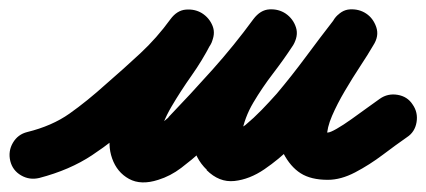

<svg xmlns="http://www.w3.org/2000/svg" viewBox="-62 -329 910 410"><path d="M22 51Q1 56 -17 45.5Q-35 35 -40 15Q-45 -6 -34.5 -24Q-24 -42 -4 -47Q49 -60 86.5 -86.5Q124 -113 165 -150Q202 -182 237.5 -215Q273 -248 302 -288Q316 -307 335 -308.5Q354 -310 369 -301Q385 -291 392 -273.5Q399 -256 388 -235Q370 -200 347 -167.5Q324 -135 304 -101Q284 -67 274 -27Q274 -27 274 -27Q274 -27 274 -27Q272 -21 269.5 -24.5Q267 -28 261 -34Q255 -40 244 -40Q245 -40 248 -42Q252 -44 255 -45Q267 -52 278 -61.5Q289 -71 300 -80Q300 -80 299 -79Q297 -78 297 -78Q345 -128 391.5 -180Q438 -232 479 -288Q494 -308 513.5 -309Q533 -310 548 -300Q564 -289 570 -270.5Q576 -252 563 -231Q544 -202 521 -172Q498 -142 479 -110Q460 -78 454 -43Q453 -37 451.5 -37.5Q450 -38 450 -38Q450 -38 451 -38Q451 -38 451 -38Q451 -37 448.5 -39.5Q446 -42 439 -44Q430 -47 442 -51.5Q454 -56 462 -62Q480 -77 496.5 -94Q513 -111 529 -129Q561 -167 591 -207.5Q621 -248 652 -288Q666 -308 685.5 -309Q705 -310 720 -300Q735 -290 741.5 -271Q748 -252 735 -232Q724 -213 707.5 -188Q691 -163 674.5 -135Q658 -107 647 -81.5Q636 -56 636 -36Q636 -37 635 -38Q635 -38 634.5 -41Q634 -44 635 -42Q635 -42 633 -46Q631 -50 631 -50Q633 -47 636 -43Q639 -39 633 -44Q629 -48 629.5 -47Q630 -46 638 -46Q643 -46 657 -54Q671 -62 688.5 -74.5Q706 -87 722.5 -99Q739 -111 749 -118Q749 -118 749 -118Q749 -118 749 -118Q766 -130 787 -126.5Q808 -123 819 -106Q831 -89 827.5 -68Q824 -47 807 -36Q784 -20 755.5 1.5Q727 23 696.5 39Q666 55 638 55Q602 55 580 41Q558 27 543 -2Q542 -2 541 -6Q539 -10 539 -10Q535 -24 535 -36Q535 -78 554.5 -121.5Q574 -165 600.5 -207Q627 -249 649 -284Q661 -305 681 -305.5Q701 -306 717 -295Q733 -285 740 -266Q747 -247 732 -228Q701 -186 670 -144Q639 -102 605 -63Q588 -43 561 -16Q534 11 502.5 32.5Q471 54 438.5 57.5Q406 61 379 34Q379 34 379 34Q380 34 380 34Q353 8 350.5 -25Q348 -58 361.5 -93.5Q375 -129 397 -164.5Q419 -200 441 -231Q463 -262 477 -285Q490 -305 510 -306Q530 -307 546 -296Q562 -286 568.5 -266.5Q575 -247 561 -228Q517 -169 469 -115Q421 -61 371 -8Q371 -8 369 -7Q368 -6 368 -6Q348 12 325 29.5Q302 47 276 55Q239 67 213.5 53Q188 39 177.5 9.5Q167 -20 176 -53Q176 -53 176 -53Q176 -53 176 -53Q188 -97 209 -134Q230 -171 254 -206.5Q278 -242 298 -281Q309 -302 329 -303.5Q349 -305 365 -295Q382 -284 390 -265.5Q398 -247 384 -228Q352 -184 312.5 -147Q273 -110 233 -74Q182 -29 134.5 2.5Q87 34 22 51Q22 51 22 51Q22 51 22 51Z"/></svg>

Font: FRB American Cursive Ultra
Style: Bold Italic
Weight: 1000
Italic angle: -25°
Version: Version 2.0;Modular Font Editor K font №1